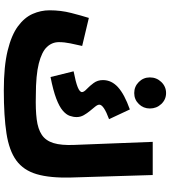

<svg xmlns="http://www.w3.org/2000/svg" viewBox="38 -908 891 1007"><g transform="rotate(90 483.5 -404.5)"><path d="M454 21Q328 21 246 1Q164 -19 118 -53Q72 -87 53 -130Q34 -173 34 -219Q34 -278 48 -332.5Q62 -387 74 -425L221 -390Q214 -359 207.5 -328Q201 -297 201 -268Q201 -232 226.5 -205Q252 -178 313 -162.5Q374 -147 480 -147Q555 -145 606 -151.5Q657 -158 687.5 -178.5Q718 -199 730.5 -240Q743 -281 740 -349L724 -760H898L911 -332Q914 -221 893.5 -151.5Q873 -82 821.5 -44.5Q770 -7 680 7Q590 21 454 21ZM384 -224 354 -345Q411 -356 437 -366.5Q463 -377 463 -389Q463 -399 447 -414Q431 -429 415.5 -450Q400 -471 400 -499Q400 -544 437.5 -578Q475 -612 554 -640L605 -531Q529 -503 529 -480Q529 -471 539 -458.5Q549 -446 561.5 -431Q574 -416 584 -398.5Q594 -381 594 -361Q594 -343 587.5 -324.5Q581 -306 560 -288Q539 -270 497 -254Q455 -238 384 -224ZM468 -663Q434 -663 410 -687Q386 -711 386 -745Q386 -780 410 -805Q434 -830 468 -830Q502 -830 525.5 -805Q549 -780 549 -745Q549 -711 525.5 -687Q502 -663 468 -663Z"/></g></svg>

Font: Noto Sans Arabic Blk
Style: Regular
Weight: 900
Designer: Monotype Design Team, Nadine Chahine, Nizar Qandah and Khaled Hosny
Foundry: Monotype Imaging Inc.
Version: Version 2.012; ttfautohint (v1.8.4.7-5d5b)